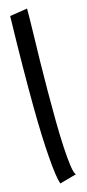

<svg xmlns="http://www.w3.org/2000/svg" viewBox="-54 -771 371 817"><g transform="rotate(-5 131.5 -362.0)"><path d="M239.3 -18.6 169.9 14.6Q153.3 -15.6 130.9 -104.5Q121.1 -142.6 109.4 -196.3Q97.7 -250 84 -324.2Q70.3 -398.4 54.2 -494.6Q38.1 -590.8 19.5 -713.9L93.8 -739.3Q94.7 -735.4 100.1 -703.1Q105.5 -670.9 112.8 -621.1Q120.1 -571.3 129.9 -508.8Q139.6 -446.3 150.9 -381.3Q162.1 -316.4 173.8 -253.4Q185.5 -190.4 197.3 -140.1Q209 -89.8 219.7 -57.1Q230.5 -24.4 239.3 -18.6Z"/></g></svg>

Font: Miniver
Style: Regular
Weight: 400
Designer: Dathan Boardman
Foundry: Open Window
Version: Version 1.000